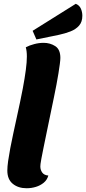

<svg xmlns="http://www.w3.org/2000/svg" viewBox="-20 -982 458 1022"><path d="M121.7 20Q77 20 48 -3.7Q19 -27.3 19 -74.3Q19 -94.3 23.3 -125.2Q27.7 -156 34.8 -193.7Q42 -231.3 51 -273Q60 -314.7 69.2 -356.8Q78.3 -399 86.8 -438.5Q95.3 -478 101.3 -510.7Q112 -568 117.5 -610Q123 -652 123 -681.3Q123 -696.3 121.5 -708.5Q120 -720.7 117.3 -730.3Q136.7 -740.7 162.2 -747.3Q187.7 -754 212.3 -754Q246.7 -754 274 -736.5Q301.3 -719 301.3 -673.7Q301.3 -662.7 298.5 -641.5Q295.7 -620.3 291.2 -592Q286.7 -563.7 280.5 -531.2Q274.3 -498.7 267.3 -465Q246.3 -363.3 232.8 -298.3Q219.3 -233.3 211.5 -194.8Q203.7 -156.3 200.2 -137.2Q196.7 -118 195.7 -109.8Q194.7 -101.7 194.7 -95.7Q194.7 -77.7 204.8 -63.5Q215 -49.3 237.3 -47.7Q231 -24.3 212.7 -9.3Q194.3 5.7 170.7 12.8Q147 20 121.7 20ZM173.7 -772 153.7 -818 383.3 -961.7Q402.3 -954.3 410.3 -936.3Q418.3 -918.3 418.3 -898Q418.3 -865.3 400.8 -845.5Q383.3 -825.7 355 -814.7Q326.7 -803.7 294 -796.7Z"/></svg>

Font: Sansita Swashed Light
Style: Regular
Weight: 300
Designer: Pablo Cosgaya
Foundry: Omnibus-Type
Version: Version 1.003